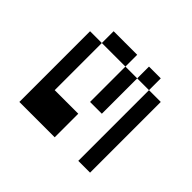

<svg xmlns="http://www.w3.org/2000/svg" viewBox="-110 -579 720 720"><g transform="rotate(45 250.0 -219.0)"><path d="M62.5 -375Q62.5 -375 62.5 0H250Q250 0 250 -125H125Q125 -125 125 -375ZM375 -375Q375 -375 375 0H437.5Q437.5 0 437.5 -375ZM250 -375V-187.5H312.5V-375ZM125 -375H250V-437.5H125ZM312.5 -375H375V-437.5H312.5Z"/></g></svg>

Font: Unifont
Style: Regular
Weight: 500
Version: Version 15.1.04